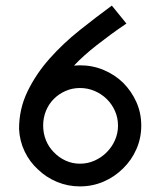

<svg xmlns="http://www.w3.org/2000/svg" viewBox="-20 -657 560 685"><path d="M419 -56Q389 -26 349.5 -9Q310 8 265 8Q222 8 183.5 -8Q145 -24 116 -52Q86 -79 68 -116.5Q50 -154 48 -197Q48 -269 78.5 -331.5Q109 -394 157 -448Q205 -502 264 -549Q323 -596 379 -637L431 -573Q400 -552 373.5 -532.5Q347 -513 324 -495Q300 -476 280.5 -458.5Q261 -441 244 -423Q249 -423 254.5 -423.5Q260 -424 265 -424Q310 -424 349.5 -407.5Q389 -391 419 -362Q449 -332 466.5 -293Q484 -254 484 -209Q484 -164 466.5 -124.5Q449 -85 419 -56ZM172 -114Q190 -95 214 -84Q238 -73 265 -73Q293 -73 317.5 -84Q342 -95 360.5 -113.5Q379 -132 390 -156.5Q401 -181 401 -209Q401 -237 390 -261.5Q379 -286 360.5 -304Q342 -322 317.5 -332.5Q293 -343 265 -343Q238 -343 214 -332.5Q190 -322 172 -304Q154 -286 144 -261.5Q134 -237 134 -209Q134 -181 144 -156.5Q154 -132 172 -114Z"/></svg>

Font: Josefin Slab
Style: Bold
Weight: 700
Designer: Santiago Orozco
Foundry: Typemade
Version: Version 2.000